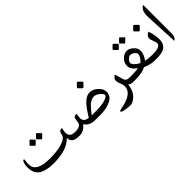

<svg xmlns="http://www.w3.org/2000/svg" viewBox="96 -1740 2971 2971"><g transform="rotate(-45 1581.5 -255.0)"><path d="M954.1 0Q800.8 0 803.2 -116.7Q676.8 21.5 385.3 21Q223.1 21 137.2 -33.2Q48.8 -90.3 49.8 -222.7Q50.3 -286.6 68.8 -328.1Q79.6 -352.1 94.2 -350.6Q108.9 -348.6 101.1 -314Q94.2 -282.2 95.2 -239.3Q99.1 -72.8 391.1 -73.2Q551.8 -73.7 646.5 -102.1Q774.9 -140.1 782.7 -203.1Q792.5 -278.8 845.7 -276.4L858.4 -275.9Q845.7 -224.1 844.2 -198.7Q838.9 -89.4 957 -89.4H964.8Q981.9 -89.4 981.9 -47.9V-44.9Q981.9 0 964.8 0ZM388.9 -493.4 435.4 -446.9Q444.8 -437.5 435.9 -428.6L386.6 -379.9Q376.7 -369.4 366.7 -379.3L317.4 -428.6Q309.1 -437.5 319.1 -448L365.6 -494Q376.7 -505.6 388.9 -493.4ZM530.1 -493.4 577.1 -446.9Q586.6 -437.5 577.7 -428.6L528.4 -379.9Q518.4 -369.4 508.5 -379.3L459.7 -428.6Q450.3 -437.5 461.4 -448.5L507.4 -494Q518.4 -505.6 530.1 -493.4Z M1321.8 -89.4H1421.9Q1557.6 -89.4 1637.7 -120.6Q1694.3 -142.6 1692.9 -168Q1690.9 -200.7 1625.5 -247.1Q1587.9 -273.4 1554.7 -273.4Q1467.8 -272.9 1378.4 -160.6ZM971.7 -89.4Q1086.4 -89.4 1096.7 -168.5L1102.5 -215.8Q1110.4 -274.9 1168 -274.9H1172.9L1165 -203.6Q1154.3 -106 1262.7 -94.2L1311.5 -170.4Q1436.5 -366.2 1550.3 -365.2Q1620.6 -364.7 1683.6 -306.2Q1742.2 -251.5 1744.1 -188Q1746.6 -90.3 1647.9 -43.9Q1553.2 1 1419.9 0.5L1309.6 0Q1185.1 -0.5 1131.8 -87.4Q1067.4 0 972.2 0H960Q923.3 0 923.3 -44.9V-47.9Q923.3 -89.4 960 -89.4ZM1542 -606.9 1589.1 -559.9Q1600.2 -548.8 1589.7 -538.3L1540.4 -489Q1528.2 -477.4 1516.6 -489L1467.8 -537.7Q1456.2 -548.8 1469.5 -561.5L1514.9 -607.5Q1528.2 -620.8 1542 -606.9Z M2145 0Q2085.4 0 2060.1 -29.8Q2043 118.7 1951.2 186Q1899.4 224.1 1857.4 224.1Q1790.5 224.1 1710 204.6Q1682.1 197.8 1678.7 181.2Q1675.8 168.5 1717.8 161.1Q2018.6 109.9 2002 -64.5Q1999.5 -91.3 1976.1 -148.4Q1944.8 -227.1 2001 -269.5L2021 -284.7Q2044.4 -210.9 2061.5 -147Q2076.7 -89.4 2147.5 -89.4H2160.2Q2177.2 -89.4 2177.2 -47.9V-44.9Q2177.2 0 2160.2 0Z M2617.2 0Q2520 0 2420.4 -44.9Q2340.3 0 2182.1 0H2155.3Q2118.7 0 2118.7 -44.9V-47.9Q2118.7 -89.4 2155.3 -89.4H2181.6Q2272.5 -89.4 2344.2 -98.6Q2249 -168 2249 -244.6Q2249 -301.8 2285.2 -345.7Q2340.3 -412.6 2409.2 -413.1Q2478.5 -414.1 2539.1 -339.4Q2565.4 -306.2 2564.9 -252.4Q2564.5 -183.6 2502.9 -103.5Q2562 -89.4 2619.6 -89.4H2661.6Q2678.7 -89.4 2678.7 -47.9V-44.9Q2678.7 0 2661.6 0ZM2425.8 -128.9Q2492.2 -179.2 2505.9 -259.3Q2465.3 -328.1 2406.7 -329.1Q2377 -330.1 2346.7 -298.8Q2315.9 -267.6 2316.4 -242.7Q2316.4 -190.4 2425.8 -128.9ZM2345.9 -632.6 2392.4 -586Q2401.8 -576.6 2393 -567.8L2343.7 -519Q2333.7 -508.5 2323.7 -518.5L2274.4 -567.8Q2266.1 -576.6 2276.1 -587.2L2322.6 -633.1Q2333.7 -644.7 2345.9 -632.6ZM2487.1 -632.6 2534.2 -586Q2543.6 -576.6 2534.7 -567.8L2485.4 -519Q2475.5 -508.5 2465.5 -518.5L2416.8 -567.8Q2407.4 -576.6 2418.4 -587.7L2464.4 -633.1Q2475.5 -644.7 2487.1 -632.6Z M2668.5 -89.4Q2843.8 -89.4 2827.6 -178.7Q2825.7 -188.5 2818.4 -208.5Q2801.3 -254.9 2796.9 -271Q2776.4 -345.2 2851.6 -380.9L2859.4 -384.8Q2897 -272.9 2896.5 -179.2Q2896.5 -104 2856 -57.6Q2806.2 0 2668.9 0H2656.7Q2620.1 0 2620.1 -44.9V-47.9Q2620.1 -89.4 2656.7 -89.4ZM2779.8 -612.3 2826.9 -565.2Q2838 -554.2 2827.5 -543.6L2778.2 -494.4Q2766 -482.7 2754.4 -494.4L2705.6 -543.1Q2694 -554.2 2707.3 -566.9L2752.7 -612.9Q2766 -626.2 2779.8 -612.3Z M3084.5 -730 3093.8 -734.4V-100.6Q3093.8 -33.2 3042 0.5L3015.6 -543.5Q3008.8 -690.4 3084.5 -730Z"/></g></svg>

Font: Gandom FD
Style: FD
Weight: 400
Foundry: DejaVu fonts team - Redesigned by Saber Rastikerdar - Based on Samim Font
Version: Version 0.6